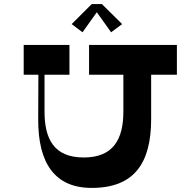

<svg xmlns="http://www.w3.org/2000/svg" viewBox="-20 -920 956 940"><path d="M454 -860 524 -762 578 -802 479 -900H429L331 -802L384 -762ZM846 -700H416V-554H584V-374C584 -240 536 -149 390 -149C244 -149 198 -240 198 -374V-554H320V-700H96V-554H168L167 -337C166 -121 248 0 429 0C637 0 720 -121 720 -337V-554H846Z"/></svg>

Font: Space Cowgirl Bold
Style: Regular
Weight: 700
Designer: Valery Marier
Foundry: Valery Marier
Version: Version 1.000;hotconv 1.0.109;makeotfexe 2.5.65596